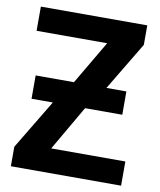

<svg xmlns="http://www.w3.org/2000/svg" viewBox="-81 -779 705 844"><g transform="rotate(10 271.5 -357.0)"><path d="M63 -412H234L348 -606H33V-714H508V-627L379 -412H468V-308H302L186 -108H517V0H25V-87L158 -308H63Z"/></g></svg>

Font: Noto Sans Display SemiBold
Style: Regular
Weight: 600
Designer: Monotype Design Team
Foundry: Monotype Imaging Inc.
Version: Version 2.003